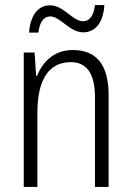

<svg xmlns="http://www.w3.org/2000/svg" viewBox="-20 -740 521 760"><path d="M95 -611H132C137 -655 155 -675 179 -675C219 -675 255 -612 310 -612C356 -612 389 -649 393 -720H356C351 -678 335 -656 309 -656C266 -656 233 -719 178 -719C129 -719 100 -677 95 -611ZM268 -542C195 -542 149 -496 127 -440H123L117 -532H74V0H128V-294C128 -429 176 -494 260 -494C323 -494 356 -450 356 -353V0H410V-363C410 -486 360 -542 268 -542Z"/></svg>

Font: Noto Sans Devanagari Condensed Light
Style: Regular
Weight: 300
Width: 3
Designer: Jelle Bosma - Monotype Design Team
Foundry: Monotype Imaging Inc.
Version: Version 2.004